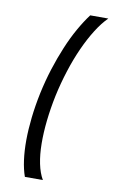

<svg xmlns="http://www.w3.org/2000/svg" viewBox="-81 -705 463 780"><g transform="rotate(10 150.5 -315.0)"><path d="M79.1 31.2Q68.8 2.4 63.7 -35.2Q58.6 -72.8 58.8 -116.9Q59.1 -161.1 64.7 -211.2Q70.3 -261.2 81.5 -314.5Q92.8 -367.2 108.6 -417Q124.5 -466.8 143.1 -511.2Q161.6 -555.7 183.1 -593.8Q204.6 -631.8 226.6 -661.1H301.3Q276.9 -637.2 253.7 -600.3Q230.5 -563.5 210 -518.1Q189.5 -472.7 172.9 -420.7Q156.2 -368.7 144.5 -314.5Q133.3 -260.7 127.7 -209.7Q122.1 -158.7 122.6 -113.8Q123 -68.8 130.6 -31.7Q138.2 5.4 153.3 31.2Z"/></g></svg>

Font: Fibel Nord
Style: Italic
Weight: 400
Designer: Peter Wiegel
Foundry: Peter Wioegel
Version: Version 000.000